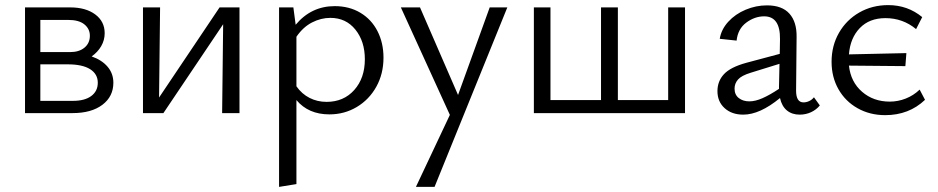

<svg xmlns="http://www.w3.org/2000/svg" viewBox="-20 -443 3672 752"><path d="M78 -414H255Q316 -414 353 -386.5Q390 -359 390 -313Q390 -286 376.5 -262.5Q363 -239 339 -222Q379 -208 401.5 -181.5Q424 -155 424 -119Q424 -65 381 -32.5Q338 0 264 0H78ZM363 -119Q363 -153 333 -172Q303 -191 245 -191H138V-48H266Q312 -48 337.5 -67Q363 -86 363 -119ZM255 -239Q290 -239 311 -256.5Q332 -274 332 -303Q332 -330 310.5 -347.5Q289 -365 247 -365H138V-239Z M854 -348 620 0H540V-414H607L603 -61L840 -414H918V0H850Z M1141 -51V278L1073 289V-414H1129L1138 -346Q1199 -419 1291 -419Q1348 -419 1391.5 -393Q1435 -367 1458.5 -321Q1482 -275 1482 -217Q1482 -154 1454 -103.5Q1426 -53 1377.5 -24Q1329 5 1270 5Q1188 5 1141 -51ZM1259 -44Q1326 -44 1367.5 -90.5Q1409 -137 1409 -211Q1409 -281 1372 -327Q1335 -373 1274 -373Q1237 -373 1202 -355Q1167 -337 1141 -299V-105Q1162 -75 1192.5 -59.5Q1223 -44 1259 -44Z M1967 -414 1682 289H1609L1742 7L1550 -414H1625L1774 -71L1898 -414Z M2071 -414H2136V-51H2334V-414H2400V-51H2597V-414H2663V0H2071Z M3035 -59Q2956 6 2891 6Q2846 6 2818 -19.5Q2790 -45 2790 -86Q2790 -125 2815.5 -152.5Q2841 -180 2903 -197L3034 -232L3035 -290Q3036 -379 2973 -379Q2936 -379 2903 -354.5Q2870 -330 2865 -284L2799 -291Q2805 -328 2832.5 -358Q2860 -388 2900.5 -405Q2941 -422 2984 -422Q3043 -422 3072 -389.5Q3101 -357 3100 -298L3098 -88Q3098 -42 3127 -42Q3138 -42 3149 -47Q3160 -52 3168 -62L3191 -30Q3177 -13 3156.5 -3.5Q3136 6 3112 6Q3082 6 3062 -10.5Q3042 -27 3035 -59ZM2915 -46Q2938 -46 2966.5 -58.5Q2995 -71 3031 -95V-101L3033 -193L2920 -158Q2884 -147 2870.5 -131.5Q2857 -116 2857 -96Q2857 -72 2873.5 -59Q2890 -46 2915 -46Z M3237 -201Q3237 -264 3266 -314.5Q3295 -365 3345.5 -394Q3396 -423 3459 -423Q3535 -423 3592 -376L3568 -329Q3516 -372 3448 -372Q3385 -372 3347.5 -333Q3310 -294 3305 -230L3530 -235L3526 -184L3305 -186Q3312 -122 3356.5 -83.5Q3401 -45 3465 -45Q3497 -45 3527.5 -57Q3558 -69 3582 -92L3603 -52Q3540 8 3447 8Q3387 8 3339 -19Q3291 -46 3264 -93.5Q3237 -141 3237 -201Z"/></svg>

Font: LXGW Bright TC
Style: Regular
Weight: 400
Designer: Christian Thalmann (Catharsis Fonts)
Foundry: LXGW / Christian Thalmann (Catharsis Fonts) / Fontworks Inc.
Version: Version 5.501